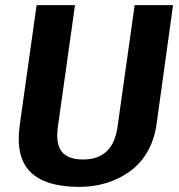

<svg xmlns="http://www.w3.org/2000/svg" viewBox="-20 -720 699 750"><path d="M290 10Q157 10 98.5 -48.5Q40 -107 57 -231L123 -700H273L206 -224Q197 -159 221 -128Q245 -97 305 -97Q421 -97 439 -224L506 -700H656L591 -231Q582 -172 555.5 -126.5Q529 -81 488 -51Q447 -21 396.5 -5.5Q346 10 290 10Z"/></svg>

Font: Pathway Extreme SemiCondensed
Style: Bold Italic
Weight: 700
Width: 4
Italic angle: -8°
Version: Version 1.001;gftools[0.9.26]